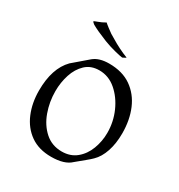

<svg xmlns="http://www.w3.org/2000/svg" viewBox="-158 -754 817 874"><g transform="rotate(30 251.0 -317.0)"><path d="M236 11Q171 11 127 -20Q83 -51 60.5 -104.5Q38 -158 38 -223Q38 -340 96 -399Q101 -403 120 -419.5Q139 -436 173 -465Q202 -489 254 -489Q324 -489 370.5 -456.5Q417 -424 440.5 -368.5Q464 -313 464 -243Q464 -190 450 -148Q436 -106 410 -81Q400 -71 381 -55.5Q362 -40 338 -20Q306 11 236 11ZM266 -34Q311 -34 342 -59.5Q373 -85 388.5 -126Q404 -167 404 -211Q404 -269 381 -321Q358 -373 319 -406.5Q280 -440 231 -440Q187 -440 159 -413.5Q131 -387 117.5 -345.5Q104 -304 104 -258Q104 -202 122.5 -150.5Q141 -99 177.5 -66.5Q214 -34 266 -34ZM291 -542Q280 -543 248.5 -551Q217 -559 189 -570Q159 -582 139.5 -591Q120 -600 106 -608Q95 -616 95 -620Q95 -621 114 -628Q122 -631 131 -635Q140 -639 150 -645Q150 -645 157.5 -638.5Q165 -632 194 -611Q200 -608 218.5 -596.5Q237 -585 261 -573Q285 -561 306 -553Q308 -553 308 -552Q308 -550 291 -542Z"/></g></svg>

Font: Gideon Roman
Style: Regular
Weight: 400
Designer: Robert E. Leuschke
Foundry: Robert E. Leuschke
Version: Version 2.010